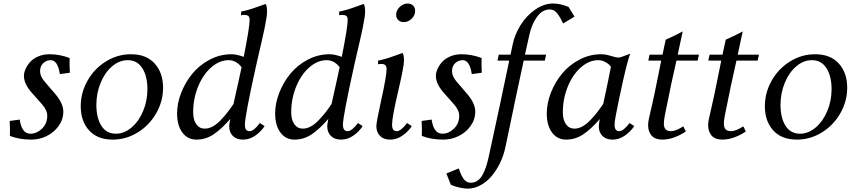

<svg xmlns="http://www.w3.org/2000/svg" viewBox="-20 -804 4939 1109"><path d="M155.8 -31.7Q191.9 -31.7 222.4 -60.8Q252.9 -89.8 252.9 -135.3Q252.9 -167.5 222.7 -201.7L162.6 -269.5Q118.2 -319.8 118.2 -365.7Q118.2 -382.8 126.7 -403.3Q135.3 -423.8 152.1 -443.8Q168.9 -463.9 199 -477.3Q229 -490.7 266.6 -490.7Q325.2 -490.7 382.3 -468.8Q381.8 -458 381.8 -435.1Q381.8 -411.1 383.3 -383.8L325.7 -376Q313.5 -456.5 272.9 -456.5Q248 -456.5 229.7 -439.2Q211.4 -421.9 211.4 -392.6Q211.4 -362.8 238.8 -331.5L298.8 -261.7Q345.7 -207 345.7 -159.2Q345.7 -113.8 318.4 -75.9Q291 -38.1 249 -17.8Q207 2.4 161.6 2.4Q90.8 2.4 37.1 -19Q37.1 -24.9 37.4 -37.4Q37.6 -49.8 37.6 -56.2Q37.6 -79.6 36.1 -105.5L93.8 -113.3Q105.5 -31.7 155.8 -31.7Z M736.3 -490.7Q825.2 -490.7 873.5 -437Q921.9 -383.3 921.9 -297.4Q921.9 -219.2 882.3 -149.9Q842.8 -80.6 775.6 -39.1Q708.5 2.4 631.3 2.4Q542.5 2.4 494.4 -51Q446.3 -104.5 446.3 -189.9Q446.3 -268.6 485.4 -337.9Q524.4 -407.2 591.6 -449Q658.7 -490.7 736.3 -490.7ZM717.8 -456.5Q669.4 -456.5 627.4 -420.7Q585.4 -384.8 561 -325.2Q536.6 -265.6 536.6 -198.2Q536.6 -123.5 565.4 -77.6Q594.2 -31.7 649.4 -31.7Q697.3 -31.7 739.5 -67.4Q781.7 -103 806.6 -162.4Q831.5 -221.7 831.5 -289.1Q831.5 -363.8 802 -410.2Q772.5 -456.5 717.8 -456.5Z M1514.2 -781.2Q1522.5 -770 1522.5 -736.8Q1522.5 -722.2 1519 -699.7Q1515.6 -677.2 1508.8 -643.8Q1502 -610.4 1495.1 -580.8Q1488.3 -551.3 1477.1 -502.9Q1465.8 -454.6 1458.5 -421.9Q1394.5 -132.3 1394.5 -84Q1394.5 -64.5 1401.1 -55.4Q1407.7 -46.4 1421.9 -46.4Q1445.8 -46.4 1481 -93.3L1508.3 -75.7Q1488.8 -44.9 1455.3 -21.2Q1421.9 2.4 1383.8 2.4Q1345.7 2.4 1324.7 -19Q1303.7 -40.5 1303.7 -75.7Q1303.7 -84.5 1310.1 -117.2Q1259.8 -59.1 1214.1 -28.3Q1168.5 2.4 1114.3 2.4Q1064 2.4 1033.4 -38.3Q1002.9 -79.1 1002.9 -148.9Q1002.9 -207.5 1026.6 -268.1Q1050.3 -328.6 1090.8 -378.2Q1131.3 -427.7 1190.9 -459.2Q1250.5 -490.7 1316.4 -490.7Q1347.2 -490.7 1387.7 -475.6Q1421.9 -646.5 1421.9 -689.5Q1421.9 -705.6 1414.3 -711.7Q1406.7 -717.8 1392.1 -717.8Q1379.9 -717.8 1372.1 -715.8L1373 -737.3Q1394.5 -741.2 1417 -747.8Q1439.5 -754.4 1471.7 -766.1Q1503.9 -777.8 1514.2 -781.2ZM1162.6 -61Q1185.1 -61 1208 -73.2Q1231 -85.4 1252.9 -108.2Q1274.9 -130.9 1291.7 -152.3Q1308.6 -173.8 1328.6 -203.1Q1332.5 -220.7 1342 -263.7Q1351.6 -306.6 1356.9 -330.1Q1362.8 -358.4 1375.5 -416Q1343.3 -456.5 1300.8 -456.5Q1247.6 -456.5 1200 -414.8Q1152.3 -373 1124 -303.2Q1095.7 -233.4 1095.7 -155.3Q1095.7 -111.3 1114 -86.2Q1132.3 -61 1162.6 -61Z M2080.6 -781.2Q2088.9 -770 2088.9 -736.8Q2088.9 -722.2 2085.4 -699.7Q2082 -677.2 2075.2 -643.8Q2068.4 -610.4 2061.5 -580.8Q2054.7 -551.3 2043.5 -502.9Q2032.2 -454.6 2024.9 -421.9Q1960.9 -132.3 1960.9 -84Q1960.9 -64.5 1967.5 -55.4Q1974.1 -46.4 1988.3 -46.4Q2012.2 -46.4 2047.4 -93.3L2074.7 -75.7Q2055.2 -44.9 2021.7 -21.2Q1988.3 2.4 1950.2 2.4Q1912.1 2.4 1891.1 -19Q1870.1 -40.5 1870.1 -75.7Q1870.1 -84.5 1876.5 -117.2Q1826.2 -59.1 1780.5 -28.3Q1734.9 2.4 1680.7 2.4Q1630.4 2.4 1599.9 -38.3Q1569.3 -79.1 1569.3 -148.9Q1569.3 -207.5 1593 -268.1Q1616.7 -328.6 1657.2 -378.2Q1697.8 -427.7 1757.3 -459.2Q1816.9 -490.7 1882.8 -490.7Q1913.6 -490.7 1954.1 -475.6Q1988.3 -646.5 1988.3 -689.5Q1988.3 -705.6 1980.7 -711.7Q1973.1 -717.8 1958.5 -717.8Q1946.3 -717.8 1938.5 -715.8L1939.5 -737.3Q1960.9 -741.2 1983.4 -747.8Q2005.9 -754.4 2038.1 -766.1Q2070.3 -777.8 2080.6 -781.2ZM1729 -61Q1751.5 -61 1774.4 -73.2Q1797.4 -85.4 1819.3 -108.2Q1841.3 -130.9 1858.2 -152.3Q1875 -173.8 1895 -203.1Q1898.9 -220.7 1908.4 -263.7Q1918 -306.6 1923.3 -330.1Q1929.2 -358.4 1941.9 -416Q1909.7 -456.5 1867.2 -456.5Q1814 -456.5 1766.4 -414.8Q1718.8 -373 1690.4 -303.2Q1662.1 -233.4 1662.1 -155.3Q1662.1 -111.3 1680.4 -86.2Q1698.7 -61 1729 -61Z M2305.2 -498Q2313.5 -486.8 2313.5 -454.1Q2313.5 -420.4 2279.1 -273.7Q2244.6 -127 2244.6 -84Q2244.6 -64.5 2251.2 -55.4Q2257.8 -46.4 2272 -46.4Q2295.9 -46.4 2331.1 -93.3L2358.4 -75.7Q2338.9 -44.9 2305.4 -21.2Q2272 2.4 2233.9 2.4Q2195.8 2.4 2174.8 -19Q2153.8 -40.5 2153.8 -75.7Q2153.8 -98.6 2183.3 -231.9Q2212.9 -365.2 2212.9 -406.2Q2212.9 -434.6 2183.6 -434.6Q2170.9 -434.6 2163.1 -432.6L2164.1 -454.1Q2185.5 -458 2208 -464.6Q2230.5 -471.2 2262.7 -482.9Q2294.9 -494.6 2305.2 -498ZM2335 -783.7Q2354 -783.7 2366 -771.7Q2377.9 -759.8 2377.9 -741.2Q2377.9 -715.3 2357.7 -695.8Q2337.4 -676.3 2312 -676.3Q2292.5 -676.3 2280.3 -688.2Q2268.1 -700.2 2268.1 -718.8Q2268.1 -744.1 2288.8 -763.9Q2309.6 -783.7 2335 -783.7Z M2535.2 -31.7Q2571.3 -31.7 2601.8 -60.8Q2632.3 -89.8 2632.3 -135.3Q2632.3 -167.5 2602.1 -201.7L2542 -269.5Q2497.6 -319.8 2497.6 -365.7Q2497.6 -382.8 2506.1 -403.3Q2514.6 -423.8 2531.5 -443.8Q2548.3 -463.9 2578.4 -477.3Q2608.4 -490.7 2646 -490.7Q2704.6 -490.7 2761.7 -468.8Q2761.2 -458 2761.2 -435.1Q2761.2 -411.1 2762.7 -383.8L2705.1 -376Q2692.9 -456.5 2652.3 -456.5Q2627.4 -456.5 2609.1 -439.2Q2590.8 -421.9 2590.8 -392.6Q2590.8 -362.8 2618.2 -331.5L2678.2 -261.7Q2725.1 -207 2725.1 -159.2Q2725.1 -113.8 2697.8 -75.9Q2670.4 -38.1 2628.4 -17.8Q2586.4 2.4 2541 2.4Q2470.2 2.4 2416.5 -19Q2416.5 -24.9 2416.7 -37.4Q2417 -49.8 2417 -56.2Q2417 -79.6 2415.5 -105.5L2473.1 -113.3Q2484.9 -31.7 2535.2 -31.7Z M3127 -454.1H3004.9Q2995.6 -410.6 2955.6 -224.1Q2951.7 -204.6 2929.2 -96.7Q2906.7 11.2 2897.9 51.8Q2888.7 94.7 2868.9 136Q2849.1 177.2 2821.5 210.9Q2793.9 244.6 2757.1 265.1Q2720.2 285.6 2680.7 285.6Q2661.6 285.6 2633.8 279.3Q2606 272.9 2584.5 263.7Q2562.5 210 2558.1 198.2L2629.9 168.9Q2630.9 171.4 2635.7 185.1Q2640.6 198.7 2645 207.8Q2649.4 216.8 2657 228Q2664.6 239.3 2675 245.4Q2685.5 251.5 2698.2 251.5Q2720.7 251.5 2738.3 239.5Q2755.9 227.5 2767.8 204.8Q2779.8 182.1 2787.1 159.9Q2794.4 137.7 2801.8 106.4Q2805.7 90.3 2870.1 -210.4Q2878.9 -252 2890.6 -308.6Q2902.3 -365.2 2921.4 -454.1H2853.5L2860.8 -488.3H2928.7Q2930.7 -498 2935.3 -518.8Q2939.9 -539.6 2941.9 -549.8Q2954.1 -606.9 2987.5 -660.2Q3021 -713.4 3071.3 -748.5Q3121.6 -783.7 3174.3 -783.7Q3217.3 -783.7 3264.2 -763.7L3298.3 -708L3232.9 -668.5Q3231 -671.4 3225.1 -683.3Q3219.2 -695.3 3213.6 -705.1Q3208 -714.8 3199.5 -725.8Q3190.9 -736.8 3179.9 -743.2Q3168.9 -749.5 3156.7 -749.5Q3112.8 -749.5 3082 -707Q3051.3 -664.6 3038.1 -604.5Q3027.3 -556.2 3012.2 -488.3H3134.3Z M3444.3 -116.2Q3393.1 -57.1 3347.7 -27.3Q3302.2 2.4 3249.5 2.4Q3199.2 2.4 3168.7 -38.3Q3138.2 -79.1 3138.2 -148.9Q3138.2 -207.5 3161.9 -268.1Q3185.5 -328.6 3226.1 -378.2Q3266.6 -427.7 3326.2 -459.2Q3385.7 -490.7 3451.7 -490.7Q3477.1 -490.7 3507.6 -481.2Q3538.1 -471.7 3550.8 -471.7Q3561 -471.7 3566.9 -474.1L3620.1 -493.7Q3605.5 -456.1 3579.8 -342.5Q3554.2 -229 3536.6 -135.7Q3529.8 -101.6 3529.8 -83Q3529.8 -46.4 3556.6 -46.4Q3581.1 -46.4 3616.2 -93.3L3643.6 -75.7Q3623 -44.4 3589.4 -21Q3555.7 2.4 3519 2.4Q3480.5 2.4 3459.7 -18.8Q3439 -40 3439 -71.3Q3439 -90.8 3444.3 -116.2ZM3464.4 -204.1Q3494.1 -341.3 3508.8 -418.5Q3503.4 -425.8 3495.1 -433.3Q3486.8 -440.9 3470.2 -448.7Q3453.6 -456.5 3436 -456.5Q3382.8 -456.5 3335.2 -414.8Q3287.6 -373 3259.3 -303.2Q3231 -233.4 3231 -155.3Q3231 -111.3 3249.3 -86.2Q3267.6 -61 3297.9 -61Q3320.3 -61 3343.3 -73.2Q3366.2 -85.4 3388.4 -108.6Q3410.6 -131.8 3427.5 -153.1Q3444.3 -174.3 3464.4 -204.1Z M4017.1 -488.3 4009.8 -454.1H3887.2Q3858.4 -331.1 3819.8 -135.7Q3814.5 -107.4 3814.5 -90.8Q3814.5 -67.4 3824.5 -56.9Q3834.5 -46.4 3856.9 -46.4Q3882.8 -46.4 3926.8 -74.2L3941.4 -44.9Q3912.1 -24.4 3876 -11Q3839.8 2.4 3805.7 2.4Q3764.2 2.4 3743.9 -20.5Q3723.6 -43.5 3723.6 -80.6Q3723.6 -96.7 3727.5 -115.2Q3732.4 -138.2 3743.4 -186Q3754.4 -233.9 3759.8 -259.3Q3765.6 -287.1 3780.5 -361.1Q3795.4 -435.1 3799.3 -454.1H3724.6L3731.9 -488.3H3806.6L3825.2 -574.7Q3885.7 -601.6 3923.3 -622.6L3894.5 -488.3Z M4363.8 -488.3 4356.4 -454.1H4233.9Q4205.1 -331.1 4166.5 -135.7Q4161.1 -107.4 4161.1 -90.8Q4161.1 -67.4 4171.1 -56.9Q4181.2 -46.4 4203.6 -46.4Q4229.5 -46.4 4273.4 -74.2L4288.1 -44.9Q4258.8 -24.4 4222.7 -11Q4186.5 2.4 4152.3 2.4Q4110.8 2.4 4090.6 -20.5Q4070.3 -43.5 4070.3 -80.6Q4070.3 -96.7 4074.2 -115.2Q4079.1 -138.2 4090.1 -186Q4101.1 -233.9 4106.4 -259.3Q4112.3 -287.1 4127.2 -361.1Q4142.1 -435.1 4146 -454.1H4071.3L4078.6 -488.3H4153.3L4171.9 -574.7Q4232.4 -601.6 4270 -622.6L4241.2 -488.3Z M4688 -490.7Q4776.9 -490.7 4825.2 -437Q4873.5 -383.3 4873.5 -297.4Q4873.5 -219.2 4834 -149.9Q4794.4 -80.6 4727.3 -39.1Q4660.2 2.4 4583 2.4Q4494.1 2.4 4446 -51Q4397.9 -104.5 4397.9 -189.9Q4397.9 -268.6 4437 -337.9Q4476.1 -407.2 4543.2 -449Q4610.4 -490.7 4688 -490.7ZM4669.4 -456.5Q4621.1 -456.5 4579.1 -420.7Q4537.1 -384.8 4512.7 -325.2Q4488.3 -265.6 4488.3 -198.2Q4488.3 -123.5 4517.1 -77.6Q4545.9 -31.7 4601.1 -31.7Q4648.9 -31.7 4691.2 -67.4Q4733.4 -103 4758.3 -162.4Q4783.2 -221.7 4783.2 -289.1Q4783.2 -363.8 4753.7 -410.2Q4724.1 -456.5 4669.4 -456.5Z"/></svg>

Font: Flanker
Style: Italic
Weight: 400
Italic angle: -12°
Designer: Flanker
Version: Version 2.027